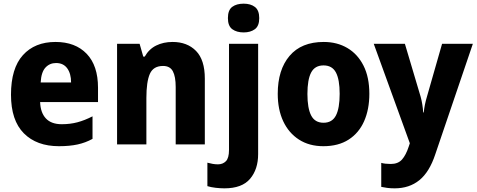

<svg xmlns="http://www.w3.org/2000/svg" viewBox="-20 -788 2602 1048"><path d="M283 -559Q391 -559 453 -494.5Q515 -430 515 -309V-231H199Q201 -173 230.5 -141.5Q260 -110 317 -110Q363 -110 402.5 -120.5Q442 -131 485 -153V-30Q447 -9 403.5 0.5Q360 10 302 10Q180 10 110 -60.5Q40 -131 40 -271Q40 -415 105 -487Q170 -559 283 -559ZM286 -444Q251 -444 228 -419Q205 -394 202 -338H368Q368 -386 347 -415Q326 -444 286 -444Z M922 -559Q1002 -559 1050 -510Q1098 -461 1098 -359V0H939V-313Q939 -370 923.5 -399Q908 -428 870 -428Q817 -428 798 -385Q779 -342 779 -253V0H619V-549H742L762 -479H770Q793 -520 832.5 -539.5Q872 -559 922 -559Z M1224 -689Q1224 -733 1247.5 -750.5Q1271 -768 1310 -768Q1348 -768 1371.5 -750Q1395 -732 1395 -689Q1395 -646 1371 -628.5Q1347 -611 1310 -611Q1272 -611 1248 -628.5Q1224 -646 1224 -689ZM1205 240Q1182 240 1156.5 237Q1131 234 1112 228V100Q1127 104 1141 106.5Q1155 109 1170 109Q1196 109 1213 92Q1230 75 1230 30V-549H1389V53Q1389 136 1345 188Q1301 240 1205 240Z M1996 -276Q1996 -191 1967.5 -126.5Q1939 -62 1883 -26Q1827 10 1745 10Q1668 10 1612 -26Q1556 -62 1526 -126Q1496 -190 1496 -276Q1496 -407 1560.5 -483Q1625 -559 1747 -559Q1820 -559 1876 -526Q1932 -493 1964 -430Q1996 -367 1996 -276ZM1658 -275Q1658 -197 1678.5 -157.5Q1699 -118 1746 -118Q1793 -118 1813.5 -157.5Q1834 -197 1834 -276Q1834 -354 1813.5 -392.5Q1793 -431 1746 -431Q1699 -431 1678.5 -392.5Q1658 -354 1658 -275Z M2020 -549H2190L2276 -260Q2287 -220 2290 -174H2293Q2297 -216 2310 -259L2393 -549H2561L2356 54Q2324 151 2269 195.5Q2214 240 2134 240Q2111 240 2093 237.5Q2075 235 2061 232V101Q2071 104 2084.5 105.5Q2098 107 2113 107Q2153 107 2174.5 82.5Q2196 58 2211 12L2217 -6Z"/></svg>

Font: Noto Sans Gujarati SemiCondensed ExtraBold
Style: Regular
Weight: 800
Width: 4
Designer: Jelle Bosma - Monotype Design Team, Universal Thirst
Foundry: Monotype Imaging Inc.
Version: Version 2.106; ttfautohint (v1.8.4.7-5d5b)